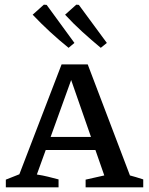

<svg xmlns="http://www.w3.org/2000/svg" viewBox="-20 -803 639 823"><path d="M537 -51Q552 -47 562 -44Q572 -41 594 -34V0H347V-33L427 -51L389 -160H176L138 -55Q164 -51 186 -45.5Q208 -40 231 -34V0H5V-33L63 -56L244 -527H356ZM197 -216H370L285 -460ZM274 -598Q233 -631 194.5 -666.5Q156 -702 120 -740L168 -783L180 -782L299 -619ZM412 -598Q372 -631 333 -666.5Q294 -702 259 -740L307 -783L318 -782L438 -619Z"/></svg>

Font: Piazzolla SC Medium
Style: Regular
Weight: 500
Designer: Juan Pablo del Peral
Foundry: Huerta Tipografica
Version: Version 1.330